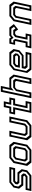

<svg xmlns="http://www.w3.org/2000/svg" viewBox="1941 -2731 790 4712"><g transform="rotate(-90 2336.0 -375.0)"><path d="M2.5 0 32.5 -141.5H347.5L384.5 -172L384 -169.5L361 -199.5H143L62 -302.5L90.5 -437L215.5 -540H594L564 -398.5H254L217 -368L217.5 -371L241.5 -340.5H458.5L539.5 -237.5L511 -103L386 0ZM58.5 -48H375L469 -126L489 -219.5L427.5 -295.5H204.5L166 -343.5L176.5 -394L239.5 -446H528L538 -493.5H227.5L133.5 -416L113 -322.5L172 -248H395L436 -198L425.5 -147.5L362.5 -95.5H69Z M702 0 621 -103 692 -437 817 -540H1129.5L1210.5 -437L1139.5 -103L1014.5 0ZM740.5 -46.5H1000L1097.5 -127L1158.5 -413L1095 -493.5H833L735 -412.5L674.5 -130ZM773.5 -94 727 -152 777.5 -390.5 845.5 -446H1062L1106 -391L1054.5 -149L987.5 -94ZM801 -141.5H975.5L1012.5 -172L1054.5 -368L1030.5 -398.5H856L819 -368L777 -172Z M1330.5 0 1249.5 -103 1342.5 -540H1484L1405.5 -172L1429.5 -141.5H1576.5L1613.5 -172L1692 -540H1833.5L1740.5 -103L1615.5 0ZM1367.5 -47H1601.5L1700 -131L1777 -493.5H1729.5L1657 -153L1589 -94.5H1400.5L1354 -153L1426.5 -493.5H1379L1302 -131Z M1920.5 0 2005.5 -399H1881L1911 -540H2035.5L2064.5 -677H2206L2177 -540H2301L2271 -399H2147L2092 -141.5H2212.5L2182.5 0ZM1977.5 -46.5H2146.5L2156.5 -94H2035L2110 -447H2235L2245 -494H2120L2149 -630.5H2101.5L2072.5 -494H1947L1937 -447H2062.5Z M2281.5 0 2440.5 -749.5H2582L2535.5 -530.5L2547 -540H2780.5L2861.5 -437L2769 0H2627.5L2705.5 -368L2681.5 -399H2547.5L2499 -358.5L2423 0ZM2339 -46.5H2386.5L2457 -376.5L2542.5 -446.5H2717.5L2759 -395.5L2684.5 -46.5H2732L2811 -417L2750.5 -494H2542.5L2469 -434L2526.5 -704H2479Z M3407.5 -540 3488.5 -437 3458 -294.5 3333.5 -191.5H3061.5L3057 -172L3081 -141.5H3418.5L3388.5 0H2982L2901 -103L2972 -437L3097 -540ZM3340 -446 3384 -391 3371 -330.5 3312.5 -282.5H3030L3052 -388L3123.5 -446ZM3372.5 -493.5H3111L3009.5 -410L2949 -127.5L3013 -46.5H3349L3359 -94H3046L3001.5 -149.5L3020 -236.5H3321.5L3414.5 -313L3436 -413ZM3308.5 -398.5H3136L3099 -368L3090.5 -328H3303.5L3329 -349L3333 -368Z M3505.5 0 3535.5 -141H3632.5L3686 -391.5L3680 -399H3591.5L3621.5 -540H3748L3773.5 -500L3820.5 -540H4015L4101 -430.5L3969.5 -324.5L3916.5 -398.5H3859.5L3822.5 -368L3774 -140.5H3871L3841 0ZM3559.5 -47H3807L3817 -94H3717L3781 -395L3840.5 -444.5H3953.5L3990.5 -391.5L4034.5 -426.5L3986 -492H3828.5L3763.5 -438L3726 -492H3654.5L3644.5 -444.5H3704L3735 -401L3669.5 -94H3569.5Z M4079.5 0 4172.5 -437 4297.5 -540H4571.5L4652.5 -437L4559.5 0H4418.5L4497 -368L4473 -398.5H4336L4299 -368L4220.5 0ZM4137 -46.5H4184.5L4257.5 -390.5L4325.5 -446H4504.5L4548.5 -391L4475.5 -46.5H4522.5L4600.5 -413L4537.5 -493.5H4313L4215 -412.5Z"/></g></svg>

Font: Tourney Thin Medium
Style: Italic
Weight: 500
Italic angle: -12°
Version: Version 1.015